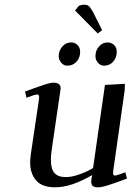

<svg xmlns="http://www.w3.org/2000/svg" viewBox="-20 -800 580 827"><path d="M87.9 -405.8Q151.9 -429.2 174.6 -436.5Q197.3 -443.8 210.9 -443.8Q241.2 -443.8 241.2 -419.9Q241.2 -418.9 238.8 -401.9L202.1 -150.9Q199.2 -129.9 199.2 -111.8Q199.2 -71.8 214.8 -54.4Q230.5 -37.1 264.2 -37.1Q289.6 -37.1 324.5 -49.8Q359.4 -62.5 380.9 -76.2L432.1 -434.1L518.1 -439L517.1 -411.1L467.8 -64.9Q464.8 -43.9 474.1 -43.9Q484.4 -43.9 520 -58.1L526.9 -30.8Q466.3 -8.3 441.4 -0.7Q416.5 6.8 402.8 6.8Q386.2 6.8 379.6 1Q373 -4.9 373 -17.1Q373 -26.4 375 -35.2L377 -45.9Q286.6 6.8 217.8 6.8Q160.6 6.8 135.3 -23.2Q109.9 -53.2 109.9 -99.1Q109.9 -114.7 112.8 -136.2L147.9 -372.1Q150.9 -393.1 141.1 -393.1Q129.9 -393.1 94.2 -378.9ZM232.9 -558.1Q232.9 -581.5 248.3 -599.4Q263.7 -617.2 286.1 -617.2Q302.2 -617.2 313.7 -606.2Q325.2 -595.2 325.2 -576.2Q325.2 -551.8 309.6 -534.4Q293.9 -517.1 270 -517.1Q254.4 -517.1 243.7 -529.8Q232.9 -542.5 232.9 -558.1ZM303.2 -754.9 319.8 -774.9Q332 -779.8 341.8 -779.8Q355.5 -779.8 362.5 -773.7Q369.6 -767.6 380.9 -748L419.9 -669.9L400.9 -655.8ZM391.1 -558.1Q391.1 -582 406.2 -599.6Q421.4 -617.2 443.8 -617.2Q460 -617.2 471.4 -606.2Q482.9 -595.2 482.9 -576.2Q482.9 -551.8 467.5 -534.4Q452.1 -517.1 428.2 -517.1Q412.6 -517.1 401.9 -529.8Q391.1 -542.5 391.1 -558.1Z"/></svg>

Font: Dehuti
Style: Bold-Italic
Weight: 700
Version: Version 1.2